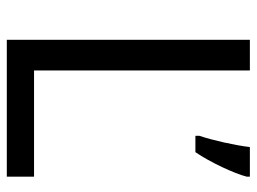

<svg xmlns="http://www.w3.org/2000/svg" viewBox="-115 -639 754 564"><g transform="rotate(90 262.0 -357.0)"><path d="M97 0H499V-80H187V-714H97ZM499 -705V-714H412C407 -671 392 -604 379 -566V-554H427C457 -598 490 -669 499 -705Z"/></g></svg>

Font: Noto Sans Cuneiform
Style: Regular
Weight: 400
Designer: Monotype Design Team
Foundry: Monotype Imaging Inc.
Version: Version 2.001